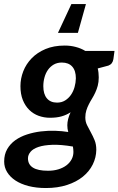

<svg xmlns="http://www.w3.org/2000/svg" viewBox="-52 -745 582 944"><path d="M0 0ZM433.5 -364.5C433.5 -372.5 433.1 -380.2 432.2 -387.5C431.4 -394.8 430.2 -401.8 428.5 -408.5L481 -422.5C495 -427.8 503.2 -438.5 505.5 -454.5L511 -494.5H367.5C353.2 -503.2 337.4 -509.8 320.2 -514.2C303.1 -518.8 285 -521 266 -521C230.3 -521 199 -515.3 172 -504C145 -492.7 122.3 -477.6 104 -458.8C85.7 -439.9 71.8 -418.6 62.5 -394.8C53.2 -370.9 48.5 -346.5 48.5 -321.5C48.5 -295.5 52.4 -272.8 60.2 -253.2C68.1 -233.8 78.7 -217.5 92 -204.5C105.3 -191.5 120.8 -181.8 138.2 -175.5C155.8 -169.2 174.2 -166 193.5 -166C215.8 -166 235.1 -168.3 251.2 -173C267.4 -177.7 282 -184.3 295 -193C284.3 -169.7 279 -148.3 279 -129C279 -117.3 280.5 -106.3 283.5 -96C263.5 -99.3 241.8 -101.3 218.5 -102C195.2 -102.7 171.8 -101.6 148.5 -98.8C125.2 -95.9 102.7 -91 81 -84C59.3 -77 40.2 -67.6 23.5 -55.8C6.8 -43.9 -6.5 -29.3 -16.5 -12C-26.5 5.3 -31.5 25.7 -31.5 49C-31.5 68 -26.7 85.4 -17 101.2C-7.3 117.1 6.3 130.8 24 142.5C41.7 154.2 63.2 163.2 88.5 169.8C113.8 176.2 142.2 179.5 173.5 179.5C212.2 179.5 246.8 174.5 277.5 164.5C308.2 154.5 334.1 140.9 355.2 123.8C376.4 106.6 392.7 86.6 404 63.8C415.3 40.9 421.2 16.8 421.5 -8.5C421.5 -26.5 418.7 -42.3 413 -56C407.3 -69.7 401.2 -82.5 394.5 -94.5C387.8 -106.5 381.7 -118.2 376 -129.8C370.3 -141.2 367.5 -153.8 367.5 -167.5C367.5 -180.2 369.2 -191.8 372.5 -202.2C375.8 -212.8 379.9 -222.8 384.8 -232.2C389.6 -241.8 394.8 -251.1 400.5 -260.2C406.2 -269.4 411.4 -279.2 416.2 -289.5C421.1 -299.8 425.2 -311.1 428.5 -323.2C431.8 -335.4 433.5 -349.2 433.5 -364.5ZM228.5 -240.5C206.8 -240.5 190.2 -247.5 178.5 -261.5C166.8 -275.5 161 -295.3 161 -321C161 -336 162.9 -350.5 166.8 -364.5C170.6 -378.5 176.3 -390.9 184 -401.8C191.7 -412.6 201.2 -421.2 212.5 -427.8C223.8 -434.2 237 -437.5 252 -437.5C274.3 -437.5 291.4 -430.8 303.2 -417.5C315.1 -404.2 321 -385 321 -360C320.7 -345.3 318.5 -330.9 314.5 -316.8C310.5 -302.6 304.6 -289.8 296.8 -278.5C288.9 -267.2 279.3 -258 268 -251C256.7 -244 243.5 -240.5 228.5 -240.5ZM309 2C309 15 306 27.2 300 38.5C294 49.8 285.5 59.7 274.5 68C263.5 76.3 250.3 82.8 235 87.5C219.7 92.2 202.7 94.5 184 94.5C150.7 94.5 125.9 89.3 109.8 79C93.6 68.7 85.5 53.5 85.5 33.5C85.5 22.2 89.7 11.5 98 1.5C106.3 -8.5 119.3 -16.5 137 -22.5C154.7 -28.5 177.5 -32 205.5 -33C233.5 -34 267.2 -31.2 306.5 -24.5C307.2 -20.5 307.8 -16.2 308.2 -11.8C308.8 -7.2 309 -2.7 309 2ZM331 -583.5 370.5 -725H299L233 -583.5Z"/></svg>

Font: Lato
Style: Bold Italic
Weight: 700
Italic angle: -7°
Designer: Lukasz Dziedzic
Foundry: tyPoland Lukasz Dziedzic
Version: Version 2.007; 2014-02-27